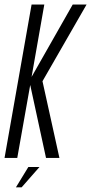

<svg xmlns="http://www.w3.org/2000/svg" viewBox="-48 -695 401 845"><path d="M-28 0 91 -675H147L91 -356.5L272 -675H333L139 -337.5L213.5 0H154.5L85 -321L28 0ZM22 129.6 76.8 39.9H125.8L47 129.6Z"/></svg>

Font: Anybody Condensed Light
Style: Italic
Weight: 300
Width: 3
Italic angle: -10°
Designer: Tyler Finck
Foundry: Etcetera Type Company
Version: Version 1.010; ttfautohint (v1.8.3) -l 8 -r 50 -G 200 -x 14 